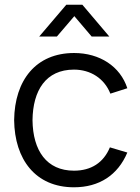

<svg xmlns="http://www.w3.org/2000/svg" viewBox="-20 -780 594 815"><path d="M294 15C401 15 480 -36.5 520.5 -132.5L446.5 -154.5C419.5 -89.5 367 -55.5 294 -55.5C178 -55.5 119.5 -140.5 118 -270C119.5 -396 174.5 -484.5 294 -484.5C364.5 -484.5 423 -447 448.5 -382.5L520.5 -405.5C490.5 -498 403.5 -555 294.5 -555C133 -555 42 -440 40 -270C42 -103.5 130.5 15 294 15ZM146.5 -625H221.5L295.5 -711.5L369 -625H444L329.5 -760H261.5Z"/></svg>

Font: Eudonet
Style: Regular
Weight: 400
Designer: Mikhail Sharanda
Foundry: Mikhail Sharanda
Version: Version 4.503;Glyphs 3.1.2 (3151)